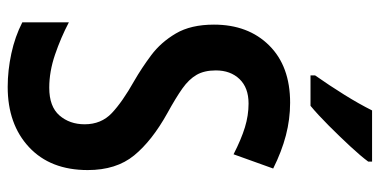

<svg xmlns="http://www.w3.org/2000/svg" viewBox="-264 -713 987 499"><g transform="rotate(90 229.5 -463.5)"><path d="M422 -198Q422 -101 362.5 -45.5Q303 10 206 10Q163 10 119 0.5Q75 -9 38 -28V-149Q78 -128 122 -113Q166 -98 208 -98Q257 -98 280 -124.5Q303 -151 303 -190Q303 -233 274 -260.5Q245 -288 190 -319Q157 -338 123.5 -363Q90 -388 67 -427Q44 -466 44 -526Q44 -615 98 -669.5Q152 -724 247 -724Q290 -724 332 -713Q374 -702 418 -680L381 -577Q342 -597 311 -606.5Q280 -616 249 -616Q208 -616 185.5 -592.5Q163 -569 163 -531Q163 -501 174.5 -481Q186 -461 210 -444Q234 -427 274 -405Q346 -365 384 -318.5Q422 -272 422 -198ZM400 -927Q386 -908 360.5 -880.5Q335 -853 306.5 -824.5Q278 -796 255 -777H176V-789Q202 -826 226 -864.5Q250 -903 267 -937H400Z"/></g></svg>

Font: Noto Sans Kannada Condensed SemiBold
Style: Regular
Weight: 600
Width: 3
Designer: Jelle Bosma - Monotype Design Team
Foundry: Monotype Imaging Inc.
Version: Version 2.005; ttfautohint (v1.8.4.7-5d5b)